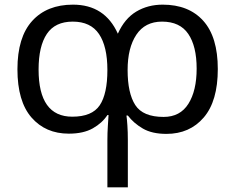

<svg xmlns="http://www.w3.org/2000/svg" viewBox="-20 -566 1012 826"><path d="M680 -546Q792 -546 854.5 -476.5Q917 -407 917 -269Q917 -131 856.5 -60.5Q796 10 696 10Q634 10 594.5 -13Q555 -36 530 -69H524Q526 -56 528 -27Q530 2 530 36V240H442V39Q442 5 444 -24.5Q446 -54 447 -71H442Q420 -37 379.5 -14Q339 9 276 9Q176 9 115.5 -60.5Q55 -130 55 -268Q55 -406 118.5 -476Q182 -546 294 -546Q431 -546 487 -421Q516 -486 566 -516Q616 -546 680 -546ZM293 -473Q217 -473 181.5 -420Q146 -367 146 -267Q146 -64 291 -64Q376 -64 409 -113Q442 -162 442 -265Q442 -366 406 -419.5Q370 -473 293 -473ZM677 -473Q604 -473 566.5 -416.5Q529 -360 529 -265Q529 -165 562 -114Q595 -63 684 -63Q755 -63 790.5 -119.5Q826 -176 826 -271Q826 -367 790 -420Q754 -473 677 -473Z"/></svg>

Font: Noto Sans
Style: Regular
Weight: 400
Designer: Monotype Design Team
Foundry: Monotype Imaging Inc.
Version: Version 1.902